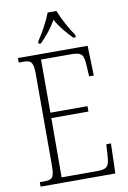

<svg xmlns="http://www.w3.org/2000/svg" viewBox="-100 -991 700 1050"><g transform="rotate(-10 250.0 -465.5)"><path d="M163 -784V-771H176C214 -811 240 -841 266 -887C291 -841 317 -811 356 -771H369V-784C342 -822 307 -886 290 -931H241C225 -886 189 -822 163 -784ZM38 0H453L458 -166H432L428 -102C424 -46 416 -30 356 -30H160L161 -359H367V-389H161V-684H329C390 -684 398 -668 401 -601L404 -548H430L425 -714H38V-689H61C108 -689 119 -679 119 -605V-108C119 -35 109 -25 61 -25H38Z"/></g></svg>

Font: Noto Serif Hebrew Condensed ExtraLight
Style: Regular
Weight: 200
Width: 3
Designer: Monotype Design Team
Foundry: Monotype Imaging Inc.
Version: Version 2.004